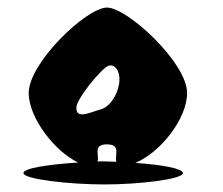

<svg xmlns="http://www.w3.org/2000/svg" viewBox="-20 -732 589 508"><path d="M42 -274C42 -258 162 -244 256 -244C350 -244 464 -258 464 -274C464 -286 410 -296 338 -301C402 -327 475 -416 475 -486C475 -566 317 -712 263 -712C209 -712 56 -566 56 -486C56 -418 128 -329 187 -302C108 -297 42 -287 42 -274ZM182 -446C180 -468 249 -552 267 -558C286 -564 300 -540 295 -510C290 -478 269 -448 245 -442C221 -436 182 -415 182 -446ZM238 -305C244 -321 224 -350 263 -350C302 -350 282 -320 288 -304C277 -304 267 -305 256 -305Z"/></svg>

Font: Ampere
Style: SCSuCnd
Weight: 400
Version: Version 1